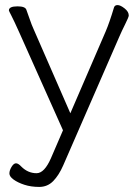

<svg xmlns="http://www.w3.org/2000/svg" viewBox="-20 -731 545 756"><path d="M124 -49Q155 -49 181 -109L228 -218L56 -603Q34 -652 24.5 -670Q15 -688 15 -690Q15 -706 49 -706Q80 -706 84 -692Q89 -679 97 -655.5Q105 -632 112 -617L257 -285L396 -607Q411 -642 429 -702Q432 -711 443 -711Q454 -711 470.5 -698Q487 -685 487 -670Q487 -664 473 -636Q459 -608 450 -587L229 -80Q212 -41 189.5 -18Q167 5 134.5 5Q102 5 76 -3.5Q50 -12 33.5 -24Q17 -36 17 -48Q17 -60 25.5 -74Q34 -88 43 -88Q52 -88 64 -75Q90 -49 124 -49Z"/></svg>

Font: LXGW WenKai TC Light
Style: Regular
Weight: 300
Designer: LXGW / Fontworks Inc.
Foundry: LXGW / Fontworks Inc.
Version: Version 1.330